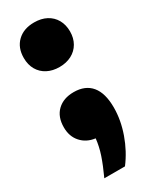

<svg xmlns="http://www.w3.org/2000/svg" viewBox="-192 -606 662 829"><g transform="rotate(-30 139.0 -191.0)"><path d="M253.5 -68.5Q253.5 -6 230.5 59Q207.5 124 168 176H65Q88.5 125 101.8 85.5Q115 46 119 8Q76 2.5 49.8 -26.8Q23.5 -56 23.5 -101.5Q23.5 -154 54 -183.2Q84.5 -212.5 136 -212.5Q193.5 -212.5 223.5 -176.2Q253.5 -140 253.5 -68.5ZM23.5 -447.5Q23.5 -498.5 54.8 -528.5Q86 -558.5 138.5 -558.5Q173.5 -558.5 199.5 -544.8Q225.5 -531 239.8 -505.8Q254 -480.5 254 -447.5Q254 -414.5 239.5 -389.2Q225 -364 198.8 -350.2Q172.5 -336.5 138.5 -336.5Q104.5 -336.5 78.5 -350Q52.5 -363.5 38 -388.5Q23.5 -413.5 23.5 -447.5Z"/></g></svg>

Font: Encode Sans Semi Condensed ExBd
Style: Regular
Weight: 800
Width: 4
Designer: Multiple Designers
Foundry: Impallari Type
Version: Version 2.000